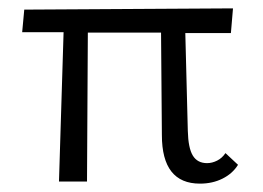

<svg xmlns="http://www.w3.org/2000/svg" viewBox="-20 -434 628 459"><path d="M549 -40Q536 -19 512 -7Q488 5 458 5Q367 5 367 -111L365 -356H190L188 0H121L132 -357H33L38 -411L537 -414L532 -355H423L429 -121Q430 -80 441 -62Q452 -44 475 -44Q487 -44 499 -50Q511 -56 519 -68Z"/></svg>

Font: Ysabeau Infant
Style: Regular
Weight: 400
Designer: Christian Thalmann (Catharsis Fonts)
Version: Version 0.003